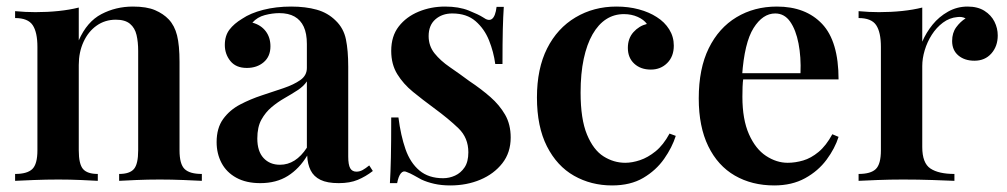

<svg xmlns="http://www.w3.org/2000/svg" viewBox="-20 -551 3069 585"><path d="M385 -531Q427 -531 452.5 -520Q478 -509 494 -492Q512 -473 519.5 -443Q527 -413 527 -362V-93Q527 -51 542.5 -36Q558 -21 595 -21V0Q577 -1 539.5 -2.5Q502 -4 467 -4Q430 -4 395 -2.5Q360 -1 343 0V-21Q375 -21 388 -36Q401 -51 401 -93V-396Q401 -423 396 -444.5Q391 -466 376 -478.5Q361 -491 333 -491Q300 -491 274.5 -473Q249 -455 234.5 -423.5Q220 -392 220 -353V-93Q220 -51 233 -36Q246 -21 278 -21V0Q261 -1 227 -2.5Q193 -4 158 -4Q121 -4 83 -2.5Q45 -1 26 0V-21Q63 -21 78.5 -36Q94 -51 94 -93V-408Q94 -453 79.5 -474.5Q65 -496 26 -496V-517Q58 -514 88 -514Q125 -514 158.5 -517.5Q192 -521 220 -528V-428Q245 -485 289 -508Q333 -531 385 -531Z M773 7Q730 7 700 -9.5Q670 -26 655 -54.5Q640 -83 640 -118Q640 -161 660 -188.5Q680 -216 711.5 -232.5Q743 -249 778 -260.5Q813 -272 844 -282.5Q875 -293 895 -307Q915 -321 915 -344V-417Q915 -449 905.5 -469.5Q896 -490 877.5 -500.5Q859 -511 831 -511Q810 -511 787 -505Q764 -499 749 -482Q775 -475 789.5 -456Q804 -437 804 -410Q804 -379 783.5 -361.5Q763 -344 732 -344Q699 -344 682 -365Q665 -386 665 -414Q665 -442 679 -460.5Q693 -479 718 -494Q743 -511 782 -521Q821 -531 867 -531Q911 -531 945 -521.5Q979 -512 1003 -488Q1027 -465 1034 -431Q1041 -397 1041 -348V-74Q1041 -49 1047 -38.5Q1053 -28 1066 -28Q1076 -28 1085 -33Q1094 -38 1105 -47L1116 -30Q1094 -13 1070 -3Q1046 7 1012 7Q977 7 956.5 -3Q936 -13 926.5 -32Q917 -51 916 -77Q892 -37 857 -15Q822 7 773 7ZM833 -49Q857 -49 877.5 -62Q898 -75 915 -101V-303Q905 -288 886.5 -276Q868 -264 847 -252Q826 -240 807.5 -224.5Q789 -209 776.5 -186.5Q764 -164 764 -129Q764 -90 783 -69.5Q802 -49 833 -49Z M1336 -531Q1378 -531 1408 -519Q1438 -507 1452 -498Q1486 -473 1493 -530H1515Q1513 -501 1512 -461.5Q1511 -422 1511 -356H1489Q1484 -393 1470 -428Q1456 -463 1429 -486.5Q1402 -510 1358 -510Q1327 -510 1306.5 -492Q1286 -474 1286 -441Q1286 -411 1304 -388.5Q1322 -366 1350.5 -346.5Q1379 -327 1410 -304Q1446 -280 1474 -255.5Q1502 -231 1519 -201.5Q1536 -172 1536 -132Q1536 -86 1510.5 -53.5Q1485 -21 1443.5 -3.5Q1402 14 1352 14Q1325 14 1303 9Q1281 4 1264 -4Q1251 -11 1240.5 -17Q1230 -23 1219 -27Q1209 -32 1201.5 -23Q1194 -14 1190 7H1168Q1170 -25 1171 -71Q1172 -117 1172 -193H1194Q1201 -138 1215.5 -96.5Q1230 -55 1258 -31.5Q1286 -8 1330 -8Q1349 -8 1366.5 -16Q1384 -24 1395.5 -41Q1407 -58 1407 -87Q1407 -131 1377 -160Q1347 -189 1302 -222Q1268 -247 1238.5 -271Q1209 -295 1190.5 -325Q1172 -355 1172 -396Q1172 -441 1195 -470.5Q1218 -500 1255.5 -515.5Q1293 -531 1336 -531Z M1858 -531Q1895 -531 1926.5 -522.5Q1958 -514 1981 -499Q2005 -484 2019 -461.5Q2033 -439 2033 -412Q2033 -379 2013 -359Q1993 -339 1963 -339Q1932 -339 1912.5 -357Q1893 -375 1893 -405Q1893 -434 1910 -453Q1927 -472 1951 -478Q1942 -491 1923 -499.5Q1904 -508 1881 -508Q1851 -508 1827 -492.5Q1803 -477 1785.5 -446.5Q1768 -416 1758.5 -371.5Q1749 -327 1749 -269Q1749 -188 1768.5 -141Q1788 -94 1819 -74.5Q1850 -55 1885 -55Q1906 -55 1930 -63Q1954 -71 1977.5 -90Q2001 -109 2020 -144L2039 -137Q2028 -102 2003.5 -67Q1979 -32 1940 -9Q1901 14 1845 14Q1781 14 1729 -15.5Q1677 -45 1646.5 -105Q1616 -165 1616 -254Q1616 -342 1647 -403.5Q1678 -465 1733.5 -498Q1789 -531 1858 -531Z M2347 -531Q2435 -531 2485 -478Q2535 -425 2535 -309H2198L2197 -328H2419Q2421 -377 2413 -418.5Q2405 -460 2387.5 -485Q2370 -510 2342 -510Q2304 -510 2276 -465.5Q2248 -421 2241 -320L2245 -314Q2243 -301 2242.5 -286Q2242 -271 2242 -256Q2242 -187 2262 -142Q2282 -97 2314 -76Q2346 -55 2380 -55Q2403 -55 2427 -62Q2451 -69 2474 -88Q2497 -107 2516 -142L2535 -134Q2524 -99 2498.5 -64.5Q2473 -30 2433 -8Q2393 14 2339 14Q2271 14 2219 -16Q2167 -46 2138 -105.5Q2109 -165 2109 -251Q2109 -342 2139.5 -404Q2170 -466 2224 -498.5Q2278 -531 2347 -531Z M2928 -531Q2959 -531 2979.5 -518Q3000 -505 3010 -485Q3020 -465 3020 -443Q3020 -410 3000.5 -388Q2981 -366 2949 -366Q2919 -366 2900 -382Q2881 -398 2881 -426Q2881 -451 2893.5 -468Q2906 -485 2922 -495Q2911 -501 2897 -499Q2873 -497 2853 -482Q2833 -467 2819 -445Q2805 -423 2797.5 -398Q2790 -373 2790 -350V-103Q2790 -54 2815 -37.5Q2840 -21 2888 -21V0Q2865 -1 2821.5 -2.5Q2778 -4 2731 -4Q2692 -4 2653.5 -2.5Q2615 -1 2596 0V-21Q2633 -21 2648.5 -36Q2664 -51 2664 -93V-408Q2664 -453 2649.5 -474.5Q2635 -496 2596 -496V-517Q2628 -514 2658 -514Q2695 -514 2728.5 -517.5Q2762 -521 2790 -528V-424Q2802 -452 2821.5 -476Q2841 -500 2868.5 -515.5Q2896 -531 2928 -531Z"/></svg>

Font: Playfair Display SemiBold
Style: Regular
Weight: 600
Designer: Claus Eggers Sørensen
Foundry: Claus Eggers Sørensen
Version: Version 1.203